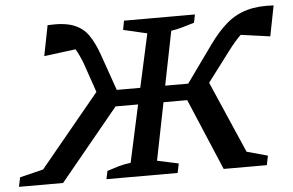

<svg xmlns="http://www.w3.org/2000/svg" viewBox="-72 -729 1217 798"><g transform="rotate(-5 536.0 -330.0)"><path d="M160 0H-24L-16 -39L82 -63L331 -365L289 -487Q275 -524 260 -549L128 -532L153 -659Q221 -663 260.5 -648Q300 -633 322.5 -600.5Q345 -568 362 -520L416 -366H514L563 -589L464 -612L471 -650H767L760 -616Q733 -608 711 -601.5Q689 -595 663 -591L618 -366H714L826 -522Q862 -572 899.5 -604Q937 -636 984 -649.5Q1031 -663 1096 -659L1071 -532L949 -549Q924 -525 894 -485L801 -362L931 -63L1018 -39L1010 0H830L704 -298H605L557 -58L646 -39L638 0H341L348 -34Q375 -43 398 -49.5Q421 -56 447 -59L499 -298H405Z"/></g></svg>

Font: Piazzolla Medium
Style: Italic
Weight: 500
Italic angle: -11.3°
Designer: Juan Pablo del Peral
Foundry: Huerta Tipografica
Version: Version 1.330